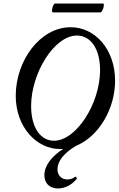

<svg xmlns="http://www.w3.org/2000/svg" viewBox="-20 -830 671 1086"><path d="M279 -760H548C560 -760 575 -810 563 -810H291C280 -810 267 -760 279 -760ZM320 13C326 13 332 13 338 12C270 55 231 109 231 161C231 205 259 236 308 236C345 236 384 218 414 182C417 178 409 167 405 170C391 181 375 185 361 185C328 185 305 162 305 127C305 82 342 35 410 -5C537 -57 631 -212 631 -374C631 -550 518 -676 380 -676C206 -676 69 -486 69 -288C69 -113 185 13 320 13ZM285 -34C212 -34 156 -104 156 -231C156 -414 286 -629 415 -629C490 -629 546 -558 546 -433C546 -245 412 -34 285 -34Z"/></svg>

Font: Junicode Two Beta SemiCondensed Medium
Style: Italic
Weight: 500
Width: 4
Italic angle: -10°
Version: Version 1.063